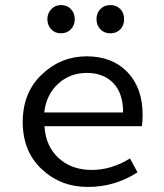

<svg xmlns="http://www.w3.org/2000/svg" viewBox="-20 -718 640 750"><path d="M411.1 -587.9Q387.2 -587.9 372.1 -603.5Q356.9 -619.1 356.9 -643.1Q356.9 -667 372.1 -682.6Q387.2 -698.2 411.1 -698.2Q435.1 -698.2 450.2 -682.6Q464.8 -667 464.8 -643.1Q464.8 -619.1 450.2 -603.5Q435.5 -587.9 411.1 -587.9ZM218.3 -587.9Q194.3 -587.9 179.7 -604Q165 -620.1 165 -643.1Q165 -666 180.2 -682.1Q195.3 -698.2 218.8 -698.2Q242.2 -698.2 256.8 -682.6Q272 -667 272 -643.1Q272 -619.1 256.8 -603.5Q241.7 -587.9 218.3 -587.9ZM460.9 -278.8Q460.9 -353 422.9 -393.1Q384.8 -433.1 319.8 -433.1Q254.9 -433.6 208 -391.6Q161.1 -349.6 152.8 -278.8ZM323.7 12.2Q218.3 12.7 143.6 -56.6Q68.8 -126 68.8 -241.2Q68.8 -356.4 143.1 -426.8Q217.8 -498 318.4 -498Q418.9 -498 478 -436Q537.1 -374 537.1 -270Q537.1 -243.2 534.2 -225.1H153.8Q158.2 -147 209 -100.6Q259.8 -54.2 337.9 -54.2Q416 -54.2 487.8 -99.1L517.1 -44.9Q429.2 12.2 323.7 12.2Z"/></svg>

Font: SourceCodePro-Regular
Style: Regular
Weight: 400
Monospace: yes
Designer: Paul D. Hunt
Foundry: Adobe Systems Incorporated
Version: Version 1.009;PS 1.000;hotconv 1.0.70;makeotf.lib2.5.5900